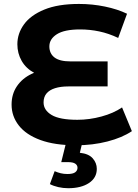

<svg xmlns="http://www.w3.org/2000/svg" viewBox="-20 -732 707 983"><path d="M369.5 11.8Q260.5 11.8 187.2 -15Q113.8 -41.8 76.6 -89.2Q39.3 -136.6 39.3 -196.6Q39.3 -250.4 66.8 -290.8Q94.3 -331.2 142.2 -353.9Q190.2 -376.6 250.3 -376.6L255.3 -336.6Q197 -336.6 155 -359.1Q113.1 -381.6 91 -420.2Q68.9 -458.8 68.9 -505.2Q68.9 -560.4 102.8 -607.2Q136.6 -654 206.8 -682.9Q276.9 -711.8 384.1 -711.8Q452.8 -711.8 517.4 -698.4Q582 -685 630.4 -661.6L585.1 -537.8Q536.9 -560.8 488.6 -571Q440.3 -581.3 390.1 -581.3Q309.8 -581.3 271.2 -556.8Q232.7 -532.3 232.7 -494.5Q232.7 -458 259 -437.8Q285.4 -417.7 339.9 -417.7H531V-289.5H329.9Q290.3 -289.5 261.8 -280.5Q233.3 -271.5 218.2 -253.5Q203.1 -235.4 203.1 -207.7Q203.1 -168.1 244.2 -143.4Q285.4 -118.7 376.1 -118.7Q437.7 -118.7 499.5 -135.5Q561.3 -152.2 604.9 -182L655.2 -60.5Q605.6 -27.1 530 -7.6Q454.3 11.8 369.5 11.8ZM329.2 231.6Q303 231.6 278.3 225.9Q253.6 220.2 235.4 210.6L259.8 144.4Q274.4 150.9 290.5 154.9Q306.6 158.9 325.2 158.9Q353 158.9 364.9 150.1Q376.8 141.2 376.8 127Q376.8 113.8 365.2 105.9Q353.6 98 327.4 98H293.6L320 -8.2H402.8L388.8 50.2Q434 55 454.8 78.7Q475.6 102.4 475.6 132.6Q475.6 178.4 435.5 205Q395.3 231.6 329.2 231.6Z"/></svg>

Font: Montserrat Alternates Thin
Style: Regular
Weight: 100
Designer: Julieta Ulanovsky
Foundry: Julieta Ulanovsky
Version: Version 9.000